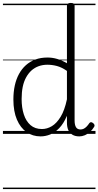

<svg xmlns="http://www.w3.org/2000/svg" viewBox="-20 -910 669 1305"><path d="M256 17Q202 17 160.5 -12Q119 -41 95 -97Q71 -153 71 -234Q71 -285 80.5 -328.5Q90 -372 109 -407Q128 -442 156 -467Q184 -492 220.5 -505.5Q257 -519 303 -519Q336 -519 368.5 -509.5Q401 -500 435 -480V-871Q435 -881 441.5 -885.5Q448 -890 461 -890Q475 -890 481 -885.5Q487 -881 487 -871V-92Q487 -61 496.5 -45.5Q506 -30 527 -30Q538 -30 548 -34.5Q558 -39 568 -49Q578 -59 588 -74Q593 -80 599.5 -79.5Q606 -79 613 -73Q620 -68 622 -61Q624 -54 620 -48Q608 -28 592 -13.5Q576 1 557 9Q538 17 519 17Q491 17 472 5.5Q453 -6 444 -26.5Q435 -47 435 -76Q435 -88 435 -100Q435 -112 435 -123Q412 -69 382 -38.5Q352 -8 320 4.5Q288 17 256 17ZM127 -237Q127 -178 142 -132Q157 -86 187.5 -59.5Q218 -33 265 -33Q300 -33 332.5 -52.5Q365 -72 392 -116Q419 -160 435 -235V-428Q399 -453 366.5 -461.5Q334 -470 302 -470Q270 -470 242.5 -460Q215 -450 194 -431Q173 -412 157.5 -384Q142 -356 134.5 -319.5Q127 -283 127 -237ZM0 365H629V375H0ZM0 -20H629V0H0ZM0 -505H629V-500H0ZM0 -885H629V-875H0Z"/></svg>

Font: Playwrite IT Moderna Guides
Style: Regular
Weight: 400
Designer: Veronika Burian, José Scaglione
Foundry: TypeTogether
Version: Version 1.003